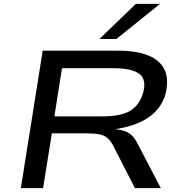

<svg xmlns="http://www.w3.org/2000/svg" viewBox="-20 -965 932 985"><path d="M87 0 199 -705H586Q681 -705 742 -680Q803 -655 825.5 -604.5Q848 -554 827 -474Q811 -427 777 -392Q743 -357 691.5 -335Q640 -313 570 -302L578 -301L596 -299Q621 -294 641.5 -282Q662 -270 680 -239L805 0H672L559 -221Q545 -246 528.5 -259Q512 -272 486.5 -276.5Q461 -281 418 -281H246L201 0ZM259 -368H503Q601 -368 648 -396.5Q695 -425 714 -488Q733 -556 695.5 -585.5Q658 -615 561 -615H298ZM490 -765 677 -945H801L577 -765Z"/></svg>

Font: Nunito Sans 7pt Expanded Medium
Style: Italic
Weight: 500
Width: 7
Italic angle: -9°
Designer: Vernon Adams
Foundry: Vernon Adams
Version: Version 3.101;gftools[0.9.27]